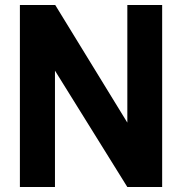

<svg xmlns="http://www.w3.org/2000/svg" viewBox="-20 -752 718 772"><path d="M60 0V-732H202L492 -259V-732H632V0H492L201 -468V0Z"/></svg>

Font: Mina
Style: Bold
Weight: 700
Version: Version 1.000